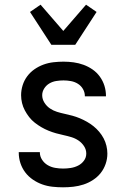

<svg xmlns="http://www.w3.org/2000/svg" viewBox="-20 -791 540 819"><path d="M249 8Q226 8 203.5 5.5Q181 3 160 -4.5Q139 -12 120 -25Q101 -38 87.5 -56Q74 -74 67 -95.5Q60 -117 60 -140V-142H150V-141Q150 -124 159.5 -109.5Q169 -95 183.5 -86.5Q198 -78 215 -75Q232 -72 249 -72Q265 -72 281.5 -74.5Q298 -77 313 -84.5Q328 -92 338 -105.5Q348 -119 348 -136Q348 -153 338.5 -167.5Q329 -182 315 -191.5Q301 -201 284.5 -206Q268 -211 251.5 -214.5Q235 -218 219 -222.5Q203 -227 187 -233.5Q171 -240 156.5 -248.5Q142 -257 128.5 -267.5Q115 -278 104.5 -291.5Q94 -305 86 -320Q78 -335 74 -351.5Q70 -368 70 -385Q70 -406 76.5 -427Q83 -448 96 -465.5Q109 -483 127 -495.5Q145 -508 165.5 -515.5Q186 -523 208 -525.5Q230 -528 251 -528Q273 -528 294.5 -525Q316 -522 336.5 -514.5Q357 -507 375 -494.5Q393 -482 406 -464Q419 -446 425.5 -425Q432 -404 432 -382V-380H342V-381Q342 -397 334 -411Q326 -425 312.5 -433.5Q299 -442 283 -445Q267 -448 251 -448Q236 -448 220 -445.5Q204 -443 190.5 -435Q177 -427 168.5 -413.5Q160 -400 160 -385Q160 -368 169.5 -353Q179 -338 193 -328.5Q207 -319 223 -314Q239 -309 255.5 -305.5Q272 -302 288.5 -297.5Q305 -293 320.5 -286.5Q336 -280 351 -271.5Q366 -263 379 -252.5Q392 -242 403 -229Q414 -216 422 -201Q430 -186 434 -169Q438 -152 438 -136Q438 -113 430.5 -91.5Q423 -70 409.5 -53Q396 -36 377 -23.5Q358 -11 336.5 -4Q315 3 293 5.5Q271 8 249 8ZM199 -600 108 -740 153 -771 250 -659 347 -771 392 -740 301 -600Z"/></svg>

Font: Iosevka SS10 Medium
Style: Regular
Weight: 500
Monospace: yes
Designer: Belleve Invis
Foundry: Belleve Invis
Version: Version 28.0.6; ttfautohint (v1.8.4)